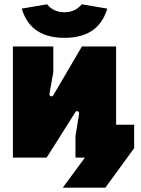

<svg xmlns="http://www.w3.org/2000/svg" viewBox="-20 -733 654 893"><path d="M40 0H197L331 -212C337 -222 350 -213 348 -204L331 -101V0H375L272 140H470L604 -44V-153H520V-517H361L228 -290C222 -280 208 -286 210 -296L228 -398V-517H40ZM280 -557C401 -557 456 -616 479 -693L360 -713C339 -687 311 -676 280 -676C248 -676 220 -687 199 -713L81 -693C104 -616 159 -557 280 -557Z"/></svg>

Font: Finlandica Black
Style: Regular
Weight: 900
Designer: Niklas Ekholm, Juho Hiilivirta, Jaakko Suomalainen
Foundry: Helsinki Type Studio
Version: Version 2.000;Glyphs 3.2 (3202)